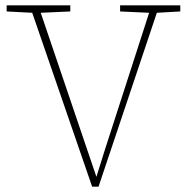

<svg xmlns="http://www.w3.org/2000/svg" viewBox="-20 -696 709 721"><path d="M5 -653V-676H244V-653L133 -648L342 -32L374 -134L540 -648L431 -653V-676H657V-653L569 -648L350 5H326L101 -648Z"/></svg>

Font: Source Serif 4 SmText ExtraLight
Style: Regular
Weight: 200
Designer: Frank Grießhammer
Foundry: Adobe
Version: Version 4.005;hotconv 1.1.0;makeotfexe 2.6.0